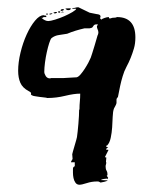

<svg xmlns="http://www.w3.org/2000/svg" viewBox="-20 -474 423 529"><path d="M179 -49Q179 -50 181 -57Q183 -64 185.5 -72.5Q188 -81 190 -88Q192 -95 192 -96Q193 -102 194 -112Q195 -122 196 -133Q197 -144 197.5 -154.5Q198 -165 198 -171L199 -173Q199 -185 200 -194.5Q201 -204 201 -216Q184 -216 159.5 -210Q135 -204 111 -204H110Q108 -205 102 -205.5Q96 -206 89 -207Q82 -208 76 -209Q70 -210 69 -211Q64 -213 65.5 -216Q67 -219 59 -223Q42 -232 36 -246Q30 -260 30 -279Q30 -302 36.5 -329Q43 -356 53.5 -379Q64 -402 76.5 -417Q89 -432 100 -432H102Q102 -431 103 -431H107V-430Q107 -429 107.5 -428.5Q108 -428 108 -427H100L98 -425H94Q104 -416 113 -416Q119 -416 132 -420Q145 -424 157.5 -429.5Q170 -435 180 -441Q190 -447 190 -450H180L179 -452H182Q186 -452 188.5 -453Q191 -454 196 -454L227 -439L247 -435Q250 -435 253.5 -433.5Q257 -432 257 -428Q257 -427 256.5 -426.5Q256 -426 256 -423L259 -420Q261 -422 268 -424.5Q275 -427 280 -427Q280 -423 283 -423L290 -425Q300 -425 302 -427Q353 -427 353 -371Q353 -354 349 -340.5Q345 -327 340 -314.5Q335 -302 328.5 -290Q322 -278 318 -264Q314 -251 311 -237Q308 -223 305 -207L302 -203Q301 -202 301 -199V-190Q300 -186 298 -182.5Q296 -179 294 -175Q291 -167 290.5 -152.5Q290 -138 289 -123Q288 -108 285 -94Q282 -80 275 -73H273V-69H278Q272 -64 272 -62L279 -61L269 -41L273 -40Q273 -38 272.5 -34.5Q272 -31 272 -29Q272 -26 273 -26L272 -21Q271 -19 271 -15Q271 -8 273.5 -4Q276 0 276 5V9L274 10L278 16Q278 17 275 20V18Q273 18 266.5 19Q260 20 258 22L277 23Q275 25 267 27Q259 29 257 29Q253 27 252.5 26.5Q252 26 247 26Q233 26 219 30.5Q205 35 199 35Q192 35 188 29.5Q184 24 182.5 16.5Q181 9 181 2Q181 -5 181 -9Q181 -14 186 -16V-27H183H176Q175 -27 176.5 -30Q178 -33 180 -36Q180 -38 179.5 -42.5Q179 -47 179 -49ZM102 -276Q102 -271 106 -264.5Q110 -258 118 -258Q119 -258 119.5 -258.5Q120 -259 121 -259H156Q161 -259 173 -260Q185 -261 191 -261Q196 -262 202 -269Q208 -276 213.5 -284.5Q219 -293 223.5 -301.5Q228 -310 230 -315Q231 -317 234 -327Q237 -337 240.5 -348Q244 -359 246.5 -368.5Q249 -378 250 -379Q250 -380 250.5 -381Q251 -382 251 -383V-385Q251 -389 249 -393Q247 -397 247 -402L248 -404Q250 -404 249 -404.5Q248 -405 250 -407H248Q242 -407 240 -405.5Q238 -404 237 -402Q236 -400 234.5 -398.5Q233 -397 227 -396H213Q200 -393 188.5 -389.5Q177 -386 165 -381Q154 -379 142.5 -377.5Q131 -376 122 -369Q119 -366 115.5 -355Q112 -344 109 -330.5Q106 -317 104 -302Q102 -287 102 -276ZM160 -450Q161 -451 170 -451H175Q175 -446 168 -446Q164 -446 160 -450ZM137 -441Q137 -437 130 -437L127 -439L132 -441ZM156 -448Q156 -446 153.5 -445Q151 -444 149 -444Q147 -444 147 -445Q147 -449 154 -449Q156 -449 156 -448ZM125 -438Q121 -434 120 -434L115 -435Q117 -437 120 -437ZM146 -441Q146 -439 144 -439Q140 -439 140 -441Q140 -443 143 -443Q146 -443 146 -441ZM111 -437V-433H108V-437ZM156 -440H147L153 -442Z"/></svg>

Font: East Sea Dokdo
Style: Regular
Weight: 400
Designer: YoonDesign Inc.
Foundry: YoonDesign Inc.
Version: Version 1.00